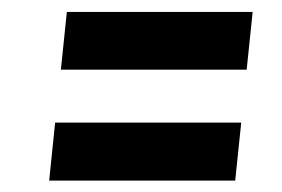

<svg xmlns="http://www.w3.org/2000/svg" viewBox="-20 -558 482 328"><path d="M84 -439 94.2 -537.6H411.6L401.4 -439ZM64 -249.5 74.2 -348.6H392.1L381.8 -249.5Z"/></svg>

Font: Oswald
Style: Bold
Weight: 700
Designer: Vernon Adams
Foundry: Vernon Adams
Version: 3.0; ttfautohint (v0.94.23-7a4d-dirty) -l 8 -r 50 -G 200 -x 